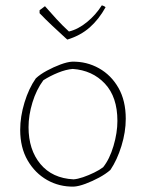

<svg xmlns="http://www.w3.org/2000/svg" viewBox="-20 -686 526 713"><path d="M254 7Q200 8 155 -17.5Q110 -43 82.5 -90.5Q55 -138 55 -204Q55 -253 71 -305.5Q87 -358 113 -395Q129 -410 154 -423.5Q179 -437 204.5 -446.5Q230 -456 248 -457Q302 -458 347.5 -432.5Q393 -407 420 -359.5Q447 -312 447 -245Q447 -196 431 -144Q415 -92 390 -55Q373 -40 348 -26.5Q323 -13 297.5 -3.5Q272 6 254 7ZM253 -20Q268 -21 288.5 -28Q309 -35 329.5 -45Q350 -55 363 -65Q387 -95 401.5 -144Q416 -193 416 -237Q416 -326 369.5 -375.5Q323 -425 250 -430Q225 -428 195.5 -416Q166 -404 141 -388Q115 -353 100.5 -305.5Q86 -258 86 -214Q86 -130 130 -77Q174 -24 253 -20ZM230 -539 221 -547Q196 -570 173 -591.5Q150 -613 127 -637V-648L147 -663Q167 -640 190 -615Q213 -590 236 -569Q270 -577 303 -604Q336 -631 358 -666Q360 -666 365.5 -663.5Q371 -661 372 -659Q347 -614 313 -584Q279 -554 230 -539Z"/></svg>

Font: Labrada ExtraLight
Style: Regular
Weight: 200
Designer: Mercedes Jáuregui
Foundry: Omnibus-Type Team
Version: Version 1.000; ttfautohint (v1.8.4.7-5d5b)